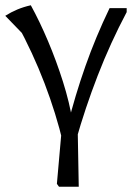

<svg xmlns="http://www.w3.org/2000/svg" viewBox="-27 -515 505 729"><path d="M213 30Q186 -84 142 -199Q98 -314 36 -428L84 -361L-7 -455Q15 -469 39 -479Q63 -489 90 -495Q124 -433 155.5 -358.5Q187 -284 212 -205Q237 -126 249 -52L244 3ZM272 194H197L189 183L208 -32L268 -26ZM230 -40Q258 -152 297 -263Q336 -374 389 -484H454V-469Q392 -352 344 -228Q296 -104 261 20Z"/></svg>

Font: Piazzolla 24pt
Style: Regular
Weight: 400
Designer: Juan Pablo del Peral
Foundry: Huerta Tipografica
Version: Version 2.005